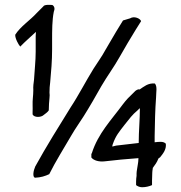

<svg xmlns="http://www.w3.org/2000/svg" viewBox="-20 -788 762 807"><path d="M44 -642C43 -626 59 -599 63 -595C64 -594 65 -593 65 -592C86 -614 111 -635 131 -654L130 -636V-571C130 -531 125 -491 123 -453C121 -438 119 -425 120 -409C120 -396 119 -388 118 -375C116 -357 118 -335 117 -318V-307C124 -293 153 -294 164 -305C171 -311 179 -315 185 -324C185 -333 186 -343 186 -352L188 -376C189 -384 189 -391 188 -399C188 -415 189 -428 191 -443C195 -487 199 -532 199 -580V-618C199 -660 199 -703 206 -738C211 -750 210 -761 200 -767C187 -768 166 -769 162 -761L134 -733C107 -703 66 -677 44 -642ZM127 -41C152 -42 170 -48 187 -56C211 -105 252 -171 280 -219C296 -247 315 -273 332 -300C353 -333 386 -390 406 -426C431 -469 459 -506 483 -549C503 -584 529 -629 551 -664L573 -699C570 -710 544 -722 527 -711L497 -702C481 -676 455 -634 440 -607L423 -578C408 -550 390 -526 373 -499C343 -451 309 -385 277 -337C228 -258 173 -170 128 -88C120 -70 116 -44 127 -41ZM364 -126C374 -113 397 -107 421 -110C463 -115 514 -120 558 -123H562C561 -109 561 -105 559 -95C558 -85 554 -69 554 -59V-49C553 -42 552 -34 552 -25V-10C557 -6 566 -1 577 -1C593 -1 608 -5 619 -10V-29C619 -41 620 -50 620 -62C620 -67 621 -73 622 -79V-82C632 -96 639 -104 646 -122L653 -127C664 -141 680 -159 677 -184C667 -195 648 -192 630 -190V-216C631 -274 632 -326 636 -379C636 -401 642 -424 631 -437C602 -440 584 -423 567 -412C562 -414 556 -411 549 -406L540 -397C523 -381 511 -369 496 -349C449 -285 392 -227 366 -144L364 -141ZM452 -172C452 -176 453 -179 454 -182C467 -219 481 -234 504 -264C524 -289 536 -306 558 -324L566 -332C567 -332 568 -332 568 -333C568 -286 563 -237 563 -187C534 -183 497 -180 468 -176Z"/></svg>

Font: Hussar Pisanka
Style: Regular
Weight: 400
Designer: Robert Jablonski
Foundry: Cannot Into Space Fonts
Version: Version 1.070